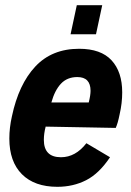

<svg xmlns="http://www.w3.org/2000/svg" viewBox="-20 -710 505 740"><path d="M451 -354Q451 -312 441 -269Q434 -234 426 -217L156 -222Q149 -195 149 -171Q149 -104 215 -104Q271 -104 313 -158L404 -104Q362 -41 312 -15.5Q262 10 201 10Q113 10 64.5 -38.5Q16 -87 16 -176Q16 -218 26 -262Q52 -385 116 -453.5Q180 -522 285 -522Q369 -522 410 -477.5Q451 -433 451 -354ZM178 -315H322Q329 -343 329 -360Q329 -413 278 -413Q239 -413 215 -387.5Q191 -362 178 -315ZM276 -690H374L350 -578H252Z"/></svg>

Font: Decalotype
Style: Bold Italic
Weight: 700
Italic angle: -12°
Designer: Alfredo Marco Pradil
Foundry: Alfredo Marco Pradil
Version: Version 1.0